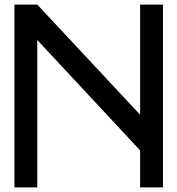

<svg xmlns="http://www.w3.org/2000/svg" viewBox="-20 -820 774 840"><path d="M43 -800V0H143V-645L593 -162V0H693V-25V-142V-167V-650V-800H593V-318L143 -800Z"/></svg>

Font: Serreria Sobria
Style: Medium
Weight: 500
Version: Version 001.000